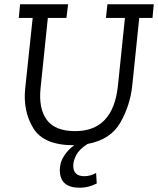

<svg xmlns="http://www.w3.org/2000/svg" viewBox="-20 -670 740 899"><path d="M74 -650H299L291 -586H204L170 -258Q160 -162 199 -109Q238 -56 332 -56Q509 -56 532 -267L565 -586H476L483 -650H700L694 -586H632L599 -267Q589 -176 543.5 -96Q498 -16 390 4Q351 29 337 56Q323 83 323 106Q323 155 375 155Q403 155 430 140L433 189Q395 209 353 209Q260 209 260 126Q260 91 279.5 60.5Q299 30 328 10H325Q184 10 135.5 -70.5Q87 -151 98 -256L133 -586H68Z"/></svg>

Font: Zilla Slab
Style: Italic
Weight: 400
Italic angle: -6°
Designer: Typotheque.com
Foundry: Typotheque type foundry
Version: Version 1.1; 2017; ttfautohint (v1.6)